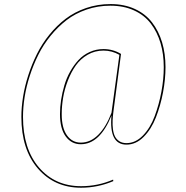

<svg xmlns="http://www.w3.org/2000/svg" viewBox="-20 -711 898 925"><path d="M512.7 -691.4Q578.1 -691.4 629.4 -668Q680.7 -644.5 712.6 -603Q744.6 -561.5 761 -506.8Q777.3 -452.1 777.3 -387.7Q777.3 -329.1 765.4 -265.9Q753.4 -202.6 731.2 -145.5Q709 -88.4 671.9 -51.3Q634.8 -14.2 589.4 -14.2Q504.4 -14.2 517.1 -154.3Q460.9 -16.1 369.1 -16.1Q324.2 -16.1 296.6 -53.7Q269 -91.3 269 -161.1Q269 -194.8 274.4 -230Q279.8 -265.1 290.3 -300.5Q300.8 -335.9 318.4 -366.9Q335.9 -397.9 358.4 -422.1Q380.9 -446.3 411.9 -460.4Q442.9 -474.6 478.5 -474.6Q524.4 -474.6 563 -451.2L526.9 -177.2Q523.4 -151.4 522.5 -130.4Q521.5 -109.4 524.2 -88.4Q526.9 -67.4 534.2 -53.2Q541.5 -39.1 555.4 -30.3Q569.3 -21.5 589.4 -21.5Q632.8 -21.5 668.5 -58.1Q704.1 -94.7 725.1 -151.1Q746.1 -207.5 757.6 -269Q769 -330.6 769 -387.2Q769 -450.7 753.2 -503.9Q737.3 -557.1 706.3 -597.7Q675.3 -638.2 625.5 -660.9Q575.7 -683.6 511.7 -683.6Q451.2 -683.6 396.7 -664.8Q342.3 -646 300.5 -613.8Q258.8 -581.5 223.6 -538.3Q188.5 -495.1 164.3 -446.3Q140.1 -397.5 123.3 -345.2Q106.4 -293 98.6 -243.2Q90.8 -193.4 90.8 -147.9Q90.8 6.3 168.2 96.2Q245.6 186 370.6 186Q452.1 186 524.9 154.3L525.9 161.6Q451.2 193.4 370.6 193.4Q242.7 193.4 162.8 101.3Q83 9.3 83 -147.9Q83 -194.3 91.1 -244.9Q99.1 -295.4 116.2 -348.4Q133.3 -401.4 158 -450.9Q182.6 -500.5 218.3 -544.4Q253.9 -588.4 296.6 -620.8Q339.4 -653.3 395 -672.4Q450.7 -691.4 512.7 -691.4ZM369.6 -23.9Q415.5 -23.9 453.1 -61.3Q490.7 -98.6 517.1 -167.5L555.2 -446.8Q519 -467.3 478.5 -467.3Q437 -467.3 402.3 -447.3Q367.7 -427.2 345.2 -395.5Q322.8 -363.8 306.9 -322.8Q291 -281.7 284.2 -241Q277.3 -200.2 277.3 -161.1Q277.3 -94.7 302.5 -59.3Q327.6 -23.9 369.6 -23.9Z"/></svg>

Font: Fira Sans Compressed Eight
Style: Italic
Weight: 100
Width: 3
Italic angle: -8°
Designer: Carrois Corporate & Edenspiekermann AG
Foundry: Carrois Corporate GbR & Edenspiekermann AG
Version: Version 4.203;PS 004.203;hotconv 1.0.88;makeotf.lib2.5.64775